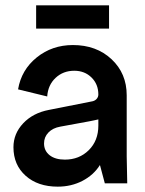

<svg xmlns="http://www.w3.org/2000/svg" viewBox="-20 -679 538 711"><path d="M193.8 12.2Q120.1 12.2 75 -28.1Q29.8 -68.4 29.8 -133.8Q29.8 -184.1 65.9 -222.4Q102.1 -260.7 161.1 -272L318.8 -303.2Q330.1 -304.7 337.2 -312Q344.2 -319.3 344.2 -329.1Q344.2 -367.2 318.8 -392.1Q293.5 -417 254.9 -417Q213.9 -417 185.8 -390.6Q157.7 -364.3 154.8 -321.8L46.9 -348.1Q59.1 -420.4 116 -466.3Q172.9 -512.2 250 -512.2Q336.9 -512.2 393.1 -459.7Q449.2 -407.2 449.2 -326.2V-100.1L451.2 0H368.2L350.1 -67.9Q326.7 -30.8 285.4 -9.3Q244.1 12.2 193.8 12.2ZM113.8 -573.2V-659.2H383.8V-573.2ZM143.1 -147.9Q143.1 -120.6 163.8 -104.2Q184.6 -87.9 220.2 -87.9Q273.4 -87.9 308.8 -123Q344.2 -158.2 344.2 -213.9V-236.8Q340.8 -236.3 329.6 -233.6Q318.4 -231 312 -230L203.1 -210Q175.3 -205.1 159.2 -188.2Q143.1 -171.4 143.1 -147.9Z"/></svg>

Font: Apfel Grotezk Mittel
Style: Regular
Weight: 500
Designer: Luigi Gorlero
Foundry: © 2023, Luigi Gorlero & Collletttivo
Version: Version 2.000;Glyphs 3.2 (3217)